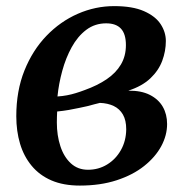

<svg xmlns="http://www.w3.org/2000/svg" viewBox="-20 -582 602 613"><path d="M235 10.5Q182.5 10.5 144.2 -6Q106 -22.5 81 -52.8Q56 -83 44 -123.2Q32 -163.5 32 -211Q32 -292 58 -356.8Q84 -421.5 128.2 -467.5Q172.5 -513.5 228.5 -538Q284.5 -562.5 344.5 -562.5Q403 -562.5 439.5 -546.5Q476 -530.5 492.8 -505Q509.5 -479.5 509.5 -451Q509.5 -419 498 -388Q486.5 -357 460.2 -332Q434 -307 389.5 -292.5Q431 -293 458.5 -279Q486 -265 499.8 -241Q513.5 -217 513.5 -186Q513.5 -150 494.8 -115.2Q476 -80.5 440.2 -52Q404.5 -23.5 352.5 -6.5Q300.5 10.5 235 10.5ZM261 -40Q294.5 -40 322 -56.8Q349.5 -73.5 366 -102.8Q382.5 -132 383 -169Q383 -198 372.5 -216.2Q362 -234.5 343.2 -243.5Q324.5 -252.5 299 -253.5Q291.5 -252 281 -249Q270.5 -246 258.5 -243Q246.5 -240 233 -237.5Q217 -234 199.8 -231Q182.5 -228 162.5 -226Q162 -217.5 161.8 -208.8Q161.5 -200 161.5 -191Q161.5 -149.5 172.8 -115.2Q184 -81 206.2 -60.5Q228.5 -40 261 -40ZM163.5 -274Q179.5 -275 194 -277.8Q208.5 -280.5 222.2 -284.8Q236 -289 250.5 -294.5Q291 -309 320.5 -329Q350 -349 366 -376Q382 -403 382 -438Q382 -473.5 366.2 -490.5Q350.5 -507.5 319 -507.5Q283 -507.5 255.5 -486.8Q228 -466 209 -431.5Q190 -397 178.8 -355.8Q167.5 -314.5 163.5 -274Z"/></svg>

Font: Merriweather 36pt SemiBold
Style: Italic
Weight: 600
Italic angle: -7.8°
Version: Version 2.101